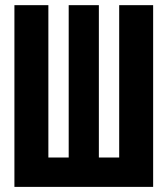

<svg xmlns="http://www.w3.org/2000/svg" viewBox="-20 -731 655 751"><path d="M579 -710.8V0H36.4V-710.8H169.2V-114.9H248.7V-710.8H366.7V-114.9H446.2V-710.8Z"/></svg>

Font: FiraCode Nerd Font Mono
Style: Bold
Weight: 700
Monospace: yes
Designer: Carrois Corporate, Edenspiekermann AG, Nikita Prokopov
Foundry: Carrois Corporate, Edenspiekermann AG, Nikita Prokopov
Version: Version 6.002;Nerd Fonts 3.3.0